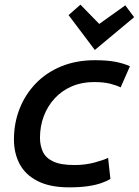

<svg xmlns="http://www.w3.org/2000/svg" viewBox="-20 -794 600 826"><path d="M277 12Q195 12 142 -15Q89 -42 64.5 -88.5Q40 -135 40 -194Q40 -264 64 -325.5Q88 -387 133.5 -434.5Q179 -482 243.5 -508.5Q308 -535 389 -535Q439 -535 474.5 -528.5Q510 -522 539 -509L499 -418Q481 -427 453.5 -434Q426 -441 384 -441Q332 -441 289 -422.5Q246 -404 215.5 -371Q185 -338 168.5 -294.5Q152 -251 152 -201Q152 -169 164 -142Q176 -115 208.5 -99.5Q241 -84 300 -84Q347 -84 387.5 -95Q428 -106 445 -115L455 -24Q440 -15 416 -6.5Q392 2 358 7Q324 12 277 12ZM388 -579 275 -729 326 -774 407 -691 519 -771 557 -720Z"/></svg>

Font: Ubuntu Sans Mono Medium
Style: Italic
Weight: 500
Italic angle: -13.5°
Monospace: yes
Designer: Dalton Maag Ltd
Foundry: Dalton Maag Ltd
Version: Version 1.006